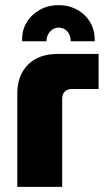

<svg xmlns="http://www.w3.org/2000/svg" viewBox="-20 -724 415 744"><path d="M207 -704Q248 -704 280.5 -685.5Q313 -667 330.5 -636Q348 -605 347 -564H254Q254 -587 241 -602Q228 -617 207 -617Q187 -617 173.5 -601Q160 -585 160 -564H66Q64 -605 82.5 -636Q101 -667 133.5 -685.5Q166 -704 207 -704ZM47 0V-360Q47 -432 88.5 -473.5Q130 -515 204 -515H362V-379H257Q241 -379 231 -369Q221 -359 221 -343V0Z"/></svg>

Font: MuseoModerno Thin ExtraBold
Style: Regular
Weight: 800
Version: Version 1.002